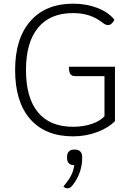

<svg xmlns="http://www.w3.org/2000/svg" viewBox="-20 -730 706 1042"><path d="M604 -368V-73Q567 -35 505.5 -12.5Q444 10 377 10Q226 10 144 -83.5Q62 -177 62 -350Q62 -521 145 -615.5Q228 -710 377 -710Q449 -710 508.5 -687Q568 -664 601 -623Q595 -610 586 -602Q577 -594 567 -594Q553 -594 539 -605Q504 -633 464.5 -646Q425 -659 376 -659Q252 -659 186.5 -579.5Q121 -500 121 -350Q121 -199 186 -120.5Q251 -42 376 -42Q431 -42 476.5 -57Q522 -72 547 -99V-317H388Q369 -317 361.5 -328.5Q354 -340 354 -368ZM426 122V131Q426 162 416 195Q406 228 389 254Q375 276 366 284Q357 292 347 292Q334 292 324 282Q350 252 364.5 225Q379 198 383 166H379Q363 166 353.5 156Q344 146 344 129V119Q344 103 353.5 92.5Q363 82 379 82H389Q406 82 416 92.5Q426 103 426 122Z"/></svg>

Font: Krub Light
Style: Regular
Weight: 300
Designer: Ekaluck Peanpanawate
Foundry: Cadson Demak Co.,Ltd.
Version: Version 1.000; ttfautohint (v1.6)